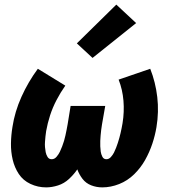

<svg xmlns="http://www.w3.org/2000/svg" viewBox="-20 -804 760 832"><path d="M180 8Q205 8 231.5 -0.5Q258 -9 279 -28.5Q300 -48 315 -70Q323 -48 337.5 -29Q352 -10 375 -1Q398 8 423 8Q460 8 496.5 -6.5Q533 -21 561.5 -49Q590 -77 609 -111Q628 -145 640 -181Q652 -217 658 -253Q669 -319 661.5 -383.5Q654 -448 631 -506L494 -459Q511 -416 515 -367.5Q519 -319 511 -270Q509 -259 507 -248.5Q505 -238 502.5 -227.5Q500 -217 497 -206Q494 -195 490.5 -184.5Q487 -174 483 -163.5Q479 -153 474 -143Q469 -133 460.5 -123.5Q452 -114 441 -114Q429 -114 423.5 -125Q418 -136 416.5 -147Q415 -158 414.5 -170Q414 -182 414.5 -193.5Q415 -205 416 -217Q417 -229 418.5 -241Q420 -253 422 -265L436 -345H286L273 -265Q271 -253 268.5 -241Q266 -229 263.5 -217Q261 -205 257.5 -193.5Q254 -182 249.5 -170Q245 -158 239.5 -146.5Q234 -135 225 -124.5Q216 -114 204 -114Q192 -114 186 -124Q180 -134 178 -144.5Q176 -155 175 -166.5Q174 -178 175 -189.5Q176 -201 177 -213Q178 -225 180 -236Q186 -270 197 -304Q208 -338 225 -370.5Q242 -403 263 -433L144 -506Q102 -449 73 -384.5Q44 -320 34 -254Q28 -218 27.5 -182Q27 -146 35 -112Q43 -78 61.5 -50Q80 -22 112 -7Q144 8 180 8ZM381 -553 570 -704 484 -784 313 -616Z"/></svg>

Font: Iosevka Sparkle Heavy Oblique
Style: Regular
Weight: 900
Italic angle: -9°
Designer: Belleve Invis
Foundry: Belleve Invis
Version: Version 4.5.0; ttfautohint (v1.8.3)